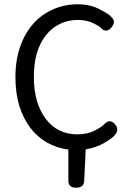

<svg xmlns="http://www.w3.org/2000/svg" viewBox="-20 -688 611 896"><path d="M335 188Q299 188 299 155V10Q245 3 199 -23Q154 -49 121 -92Q89 -135 70 -194Q52 -254 52 -328Q52 -407 74 -470Q96 -533 135 -577Q174 -621 227 -644Q280 -668 343 -668Q403 -668 448 -643Q494 -619 500 -608Q523 -587 500 -560Q478 -533 453 -555Q452 -561 419 -578Q386 -595 344 -595Q297 -595 259 -576Q221 -558 194 -523Q167 -489 152 -440Q138 -391 138 -330Q138 -268 152 -218Q167 -169 193 -134Q219 -99 256 -80Q294 -61 341 -61Q389 -61 425 -80Q461 -100 468 -110Q493 -135 516 -109Q539 -83 515 -57Q507 -45 468 -22Q429 1 380 9L373 155Q372 188 335 188Z"/></svg>

Font: Swei Gothic CJK TC Regular
Style: Regular
Weight: 400
Version: Version 2.129